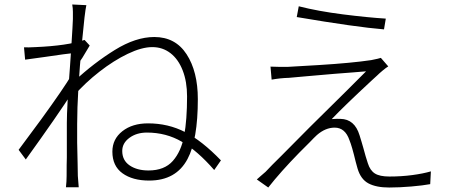

<svg xmlns="http://www.w3.org/2000/svg" viewBox="-20 -804 2040 856"><path d="M635 -213Q589 -213 557 -189.5Q525 -166 525 -131Q525 -89 558 -66.5Q591 -44 642 -44Q713 -44 750.5 -86.5Q788 -129 801 -199.5Q814 -270 814 -374Q814 -440 794.5 -490Q775 -540 740 -567Q705 -594 659 -594Q612 -594 549.5 -564Q487 -534 423.5 -484.5Q360 -435 310 -378L312 -443Q398 -523 491.5 -581Q585 -639 668 -639Q762 -639 812 -562Q862 -485 862 -362Q862 -181 816 -95Q765 1 645 1Q571 1 526 -31.5Q481 -64 481 -128Q481 -184 525.5 -219Q570 -254 640 -254Q730 -254 805.5 -215Q881 -176 965 -89L935 -46Q861 -131 791 -172Q721 -213 635 -213ZM179 -550 92 -538 87 -593Q105 -592 139 -594Q280 -600 357 -626L380 -601Q376 -594 347 -546Q331 -524 321 -505L307 -399Q237 -290 95 -93L63 -136L163 -271Q264 -410 300 -471L305 -537L313 -568Q280 -565 179 -550ZM305 -751Q305 -768 302 -784L365 -781Q358 -751 346 -621Q324 -389 324 -251V-168Q324 -142 326 -76L327 -20L331 31H274Q277 4 277 -19Q277 -79 278 -102V-256Q278 -327 292 -507L297 -580Q305 -705 305 -719Z M1700 -721 1692 -673Q1568 -683 1303 -728L1312 -776Q1398 -754 1508.5 -740Q1619 -726 1700 -721ZM1661 -467 1638 -446Q1513 -330 1459 -273Q1485 -275 1498 -274Q1561 -273 1583 -201Q1588 -186 1592 -171.5Q1596 -157 1600 -144Q1610 -106 1620 -76Q1630 -44 1651.5 -30.5Q1673 -17 1716 -17Q1770 -17 1818.5 -23.5Q1867 -30 1901 -40L1898 17Q1866 23 1813.5 27.5Q1761 32 1715 32Q1657 32 1622.5 13.5Q1588 -5 1574 -53L1566 -82Q1549 -153 1538 -179Q1519 -235 1472 -235Q1431 -235 1393 -202Q1381 -191 1361 -170L1314 -123Q1230 -37 1176 32L1125 -4L1142 -19Q1144 -20 1164 -38Q1187 -63 1237 -112L1362 -238Q1433 -309 1527 -401Q1527 -401 1612 -486L1551 -481L1473 -475Q1466 -474 1346 -464L1268 -457Q1230 -456 1191 -449L1186 -507Q1234 -505 1265 -506L1402 -514Q1548 -523 1635 -536Q1670 -543 1678 -546L1711 -508Q1701 -502 1685.5 -489Q1670 -476 1661 -467Z"/></svg>

Font: Merged Yaku Han JP Light
Style: Regular
Weight: 300
Designer: Ryoko NISHIZUKA 西塚涼子 (kana, bopomofo & ideographs); Paul D. Hunt (Latin, Greek & Cyrillic); Sandoll Communications 산돌커뮤니
Foundry: Adobe
Version: Version 2.004